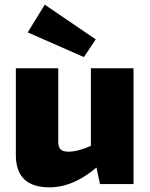

<svg xmlns="http://www.w3.org/2000/svg" viewBox="-20 -790 644 824"><path d="M340 -545 99 -651 172 -770 391 -621ZM553 -497V0H409L394 -71Q294 14 192 14Q48 14 48 -125V-497H230V-182Q230 -159 240 -149Q250 -139 274 -139Q313 -139 370 -164V-497Z"/></svg>

Font: Exo 2.0 Extra Bold
Style: Regular
Weight: 800
Designer: Natanael Gama
Version: Version 1.001;PS 001.001;hotconv 1.0.70;makeotf.lib2.5.58329